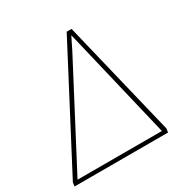

<svg xmlns="http://www.w3.org/2000/svg" viewBox="-165 -825 932 960"><g transform="rotate(-30 301.5 -345.0)"><path d="M537 -22 534 0H-6L-3 -22L347 -690H375ZM511 -22 374 -597Q371 -610 365.5 -633Q360 -656 358 -663Q352 -650 340 -626.5Q328 -603 324 -594L24 -22Z"/></g></svg>

Font: Ezarion Thin
Style: Italic
Weight: 250
Italic angle: -8°
Designer: Natanael Gama
Version: Version 1.001;PS 001.001;hotconv 1.0.70;makeotf.lib2.5.58329